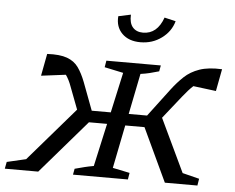

<svg xmlns="http://www.w3.org/2000/svg" viewBox="-65 -802 1057 864"><g transform="rotate(5 463.5 -370.0)"><path d="M138 0H-13L-7 -31L79 -51L288 -293L250 -393Q239 -424 224 -445L113 -431L132 -531Q189 -534 222 -522Q255 -510 273.5 -484Q292 -458 307 -419L354 -294H440L480 -476L395 -494L400 -524H646L641 -497Q617 -490 598.5 -485.5Q580 -481 558 -478L521 -294H604L699 -420Q724 -453 752 -479.5Q780 -506 820.5 -520Q861 -534 922 -531L903 -431L800 -444Q779 -425 753 -392L672 -290L786 -50L862 -31L857 0H710L597 -241H510L471 -46L548 -30L543 0H295L300 -27Q326 -34 344 -38.5Q362 -43 385 -47L428 -241H346ZM545 -620Q492 -620 462 -650Q432 -680 436 -728L492 -740Q490 -702 506.5 -683Q523 -664 553 -664Q617 -664 644 -740L695 -728Q682 -681 640.5 -650.5Q599 -620 545 -620Z"/></g></svg>

Font: Piazzolla SC
Style: Italic
Weight: 400
Italic angle: -11.3°
Designer: Juan Pablo del Peral
Foundry: Huerta Tipografica
Version: Version 1.330